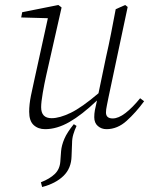

<svg xmlns="http://www.w3.org/2000/svg" viewBox="-20 -505 598 770"><path d="M149 245 144 226Q180 212 200 192.5Q220 173 222 142L225 101Q227 78 238 52Q249 26 276 -7L287 0Q279 17 274 34Q269 51 269 69L267 121Q266 170 234.5 200.5Q203 231 149 245ZM161 13Q133 13 115 -3.5Q97 -20 97 -57Q97 -86 104 -121Q111 -156 118 -186L172 -432L65 -435L69 -456L214 -485L227 -475L165 -201Q158 -170 151.5 -132.5Q145 -95 145 -75Q145 -31 187 -31Q219 -31 263.5 -52.5Q308 -74 375 -131L405 -275Q416 -323 425.5 -371.5Q435 -420 444 -468L482 -485L492 -477L415 -114Q412 -98 408.5 -81.5Q405 -65 405 -54Q405 -30 432 -30Q455 -30 483 -51.5Q511 -73 542 -111L558 -99Q525 -54 488 -20.5Q451 13 407 13Q387 13 372.5 0.5Q358 -12 358 -35Q358 -49 360.5 -63Q363 -77 369 -102Q308 -44 258 -15.5Q208 13 161 13Z"/></svg>

Font: Source Serif Pro Light
Style: Italic
Weight: 300
Italic angle: -12°
Designer: Frank Grießhammer
Foundry: Adobe Systems Incorporated
Version: Version 3.001;hotconv 1.0.111;makeotfexe 2.5.65597